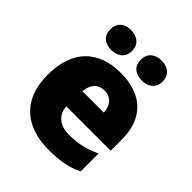

<svg xmlns="http://www.w3.org/2000/svg" viewBox="-212 -900 1043 1043"><g transform="rotate(45 309.0 -378.5)"><path d="M108 -690C108 -638 144 -614 191 -614C236 -614 275 -638 275 -690C275 -743 236 -767 191 -767C144 -767 108 -743 108 -690ZM342 -690C342 -638 378 -614 426 -614C471 -614 510 -638 510 -690C510 -743 471 -767 426 -767C378 -767 342 -743 342 -690ZM315 -563C152 -563 42 -472 42 -273C42 -76 166 10 333 10C429 10 487 -3 540 -31V-168C479 -139 425 -126 356 -126C278 -126 238 -167 235 -225H576V-310C576 -479 476 -563 315 -563ZM322 -433C374 -433 402 -394 403 -345H239C244 -406 277 -433 322 -433Z"/></g></svg>

Font: Noto Sans Sinhala Black
Style: Regular
Weight: 900
Designer: Jelle Bosma - Monotype Design Team
Foundry: Monotype Imaging Inc.
Version: Version 2.006